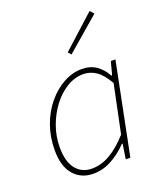

<svg xmlns="http://www.w3.org/2000/svg" viewBox="-139 -836 802 941"><g transform="rotate(-20 262.0 -366.0)"><path d="M186 12Q123 12 84.5 -32Q46 -76 46 -160Q46 -229 67.5 -289Q89 -349 126.5 -394Q164 -439 210.5 -464.5Q257 -490 306 -490Q350 -490 381.5 -468Q413 -446 432 -410H436L454 -478H478L382 0H358L370 -78H366Q329 -39 283 -13.5Q237 12 186 12ZM188 -14Q238 -14 285.5 -42.5Q333 -71 378 -122L430 -372Q402 -422 371 -443Q340 -464 304 -464Q259 -464 217.5 -438.5Q176 -413 144 -370.5Q112 -328 93 -275Q74 -222 74 -166Q74 -90 105 -52Q136 -14 188 -14ZM284 -574 270 -590 440 -744 458 -724Z"/></g></svg>

Font: Source Sans Variable
Style: Italic
Weight: 200
Italic angle: -11°
Designer: Paul D. Hunt
Foundry: Adobe Systems Incorporated
Version: Version 3.006;hotconv 1.0.111;makeotfexe 2.5.65597